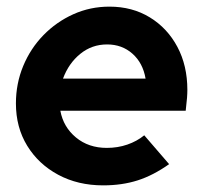

<svg xmlns="http://www.w3.org/2000/svg" viewBox="-20 -549 616 579"><path d="M291 10Q215 10 155.5 -22Q96 -54 62 -109.5Q28 -165 28 -237Q28 -297 50 -350Q72 -403 111 -443Q150 -483 201 -506Q252 -529 310 -529Q379 -529 432 -496.5Q485 -464 515 -407.5Q545 -351 545 -278Q545 -267 544 -254Q543 -241 540 -215H162Q171 -166 209 -134.5Q247 -103 302 -103Q335 -103 364 -113Q393 -123 415 -141L490 -54Q442 -20 395 -5Q348 10 291 10ZM170 -312H419Q411 -359 379.5 -387Q348 -415 303 -415Q257 -415 222 -386.5Q187 -358 170 -312Z"/></svg>

Font: Red Hat Display
Style: Bold Italic
Weight: 700
Italic angle: -12°
Designer: Pentagram, MCKL
Foundry: Pentagram, MCKL
Version: Version 1.023; ttfautohint (v1.8.3)